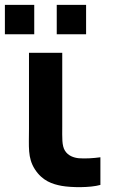

<svg xmlns="http://www.w3.org/2000/svg" viewBox="-38 -756 480 785"><path d="M214.5 4C254.5 11 330.5 12 372.5 0V-113C343.5 -109 310.5 -107 284.5 -109C263.5 -111 240.5 -119 227.5 -140C214.5 -161 216.5 -193 216.5 -237V-540H80.5V-229C80.5 -156 74.5 -111 104.5 -64C135.5 -16 176.5 -3 214.5 4ZM-18 -616H102V-736H-18ZM194 -616H314V-736H194Z"/></svg>

Font: Eudonet ExtraBold
Style: Regular
Weight: 800
Designer: Mikhail Sharanda
Foundry: Mikhail Sharanda
Version: Version 4.503;Glyphs 3.1.2 (3151)